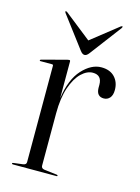

<svg xmlns="http://www.w3.org/2000/svg" viewBox="-98 -666 526 723"><g transform="rotate(15 165.5 -304.5)"><path d="M132 -430V-287Q143 -363 178.2 -401.2Q213.5 -439.5 252.5 -439.5Q286 -439.5 304.5 -420Q323 -400.5 323 -370Q323 -349.5 313.8 -339Q304.5 -328.5 290.5 -328.5Q262.5 -328.5 261.5 -361V-374Q261.5 -411.5 226.5 -411.5Q204 -411.5 182.2 -390.8Q160.5 -370 146.2 -329Q132 -288 132 -228V-24Q132 -13.5 144 -11.5L194 -5.5Q198 -5 198 -2.5Q198 0 194.5 0H24.5Q20.5 0 20.5 -3Q20.5 -5.5 26 -6L62 -10.5Q74 -12.5 74 -22V-397.5Q74 -402.5 69.5 -402.5H23.5Q21 -402.5 21 -405Q21 -407 24.5 -408.5L121.5 -434Q126 -435 128 -435Q132 -435 132 -430ZM195 -479.5Q186.5 -468 178 -468Q169.5 -468 161 -479.5L68.5 -602Q65.5 -606.5 67 -608.5Q69 -610 73.5 -607L178 -524.5L282.5 -607Q287 -610 289 -608.5Q290.5 -607 287.5 -602Z"/></g></svg>

Font: Fraunces 144pt Light
Style: Regular
Weight: 300
Version: Version 1.000;[b76b70a41]